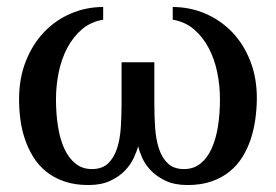

<svg xmlns="http://www.w3.org/2000/svg" viewBox="-20 -514 785 546"><path d="M418.9 -336.9V-219.2Q418.9 -184.6 421.1 -151.1Q423.3 -117.7 431.9 -91.6Q440.4 -65.4 457.3 -49.3Q474.1 -33.2 503.4 -33.2Q530.8 -33.2 550.3 -49.1Q569.8 -64.9 582 -92Q594.2 -119.1 599.9 -155Q605.5 -190.9 605.5 -231.4Q605.5 -270.5 597.7 -308.6Q589.8 -346.7 573.2 -377.9Q556.6 -409.2 531.5 -430.7Q506.3 -452.1 471.2 -458V-494.1Q519.5 -494.1 563.2 -475.6Q606.9 -457 639.9 -422.9Q672.9 -388.7 691.9 -340.1Q710.9 -291.5 710.4 -231.4Q710 -203.6 706.1 -175Q702.1 -146.5 693.4 -119.4Q684.6 -92.3 669.9 -68.4Q655.3 -44.4 633.5 -26.6Q611.8 -8.8 582 1.7Q552.2 12.2 513.2 12.2Q476.6 12.2 451.2 0.2Q425.8 -11.7 409.4 -28.8Q393.1 -45.9 384.5 -64.9Q376 -84 373 -98.1Q369.1 -84 360.4 -64.9Q351.6 -45.9 335.2 -28.8Q318.8 -11.7 293.5 0.2Q268.1 12.2 231.4 12.2Q192.4 12.2 162.4 1.7Q132.3 -8.8 110.6 -26.6Q88.9 -44.4 74.2 -68.4Q59.6 -92.3 50.5 -119.4Q41.5 -146.5 37.8 -175.3Q34.2 -204.1 34.2 -231.4Q34.2 -291.5 53.5 -340.1Q72.8 -388.7 105.5 -422.9Q138.2 -457 181.6 -475.6Q225.1 -494.1 273.4 -494.1V-458Q238.3 -452.1 213.1 -430.7Q188 -409.2 171.4 -377.9Q154.8 -346.7 147 -308.6Q139.2 -270.5 139.2 -231.4Q139.2 -190.9 144.8 -155Q150.4 -119.1 162.6 -92Q174.8 -64.9 194.3 -49.1Q213.9 -33.2 241.2 -33.2Q270.5 -33.2 287.4 -49.3Q304.2 -65.4 312.7 -91.6Q321.3 -117.7 323.5 -151.1Q325.7 -184.6 325.7 -219.2V-336.9Z"/></svg>

Font: BabelStone Roman
Style: Regular
Weight: 400
Designer: Walt Agee, Victor Gaultney, Peter Martin, Debbi Hosken, Becca Hirsbrunner (SIL); Andrew West (BabelStone)
Foundry: BabelStone
Version: Version 16.000